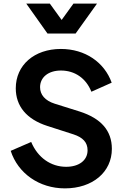

<svg xmlns="http://www.w3.org/2000/svg" viewBox="-20 -1027 687 1059"><path d="M338 12C491 12 597 -78 597 -206C597 -306 538 -374 419 -412L282 -455C228 -472 201 -505 201 -546C201 -601 247 -638 316 -638C393 -638 455 -595 484 -521L596 -571C556 -683 450 -757 316 -757C169 -757 67 -668 67 -540C67 -442 126 -369 242 -332L385 -286C437 -269 463 -242 463 -198C463 -143 416 -107 345 -107C260 -107 188 -158 152 -244L39 -195C79 -71 196 12 338 12ZM125 -1007 242 -842H397L515 -1007H385L320 -917L255 -1007Z"/></svg>

Font: Mluvka
Style: Bold
Weight: 700
Designer: Modified by Jiří Krblich, Original typeface by Gumpita Rahayu
Foundry: Gumpita Rahayu & Jiří Krblich
Version: Version 2.000;Glyphs 3.1.1 (3134)